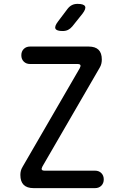

<svg xmlns="http://www.w3.org/2000/svg" viewBox="-20 -970 640 990"><path d="M153 0Q119 0 102 -17Q85 -34 85 -68Q85 -79 87.5 -89Q90 -99 96 -109L391 -618Q397 -629 394.5 -634.5Q392 -640 379 -640H135Q115 -640 102.5 -652.5Q90 -665 90 -685Q90 -705 102.5 -717.5Q115 -730 135 -730H437Q471 -730 488 -713.5Q505 -697 505 -663Q505 -652 502.5 -641.5Q500 -631 494 -621L199 -112Q193 -101 195.5 -95.5Q198 -90 211 -90H470Q490 -90 502.5 -77.5Q515 -65 515 -45Q515 -25 502.5 -12.5Q490 0 470 0ZM303 -810Q272 -810 266 -822Q260 -834 279 -859L328 -924Q338 -937 350.5 -943.5Q363 -950 380 -950Q412 -950 418.5 -937.5Q425 -925 405 -899L353 -834Q343 -822 331 -816Q319 -810 303 -810Z"/></svg>

Font: Maple Mono NF
Style: Regular
Weight: 400
Monospace: yes
Designer: subframe7536
Version: Version 7.000